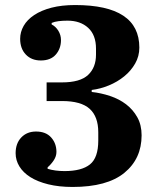

<svg xmlns="http://www.w3.org/2000/svg" viewBox="-20 -730 640 762"><path d="M268 12Q214 12 171.5 1.5Q129 -9 100.5 -27Q72 -45 57 -69.5Q42 -94 42 -122Q42 -161 64.5 -184.5Q87 -208 123 -208Q162 -208 183 -184.5Q204 -161 204 -127Q204 -110 193.5 -94Q183 -78 169 -66V-60Q199 -51 236 -51Q304 -51 337 -77.5Q370 -104 370 -172V-205Q370 -267 336 -298Q302 -329 226 -329H165V-403H226Q298 -403 329.5 -432.5Q361 -462 361 -513V-537Q361 -591 330 -619.5Q299 -648 248 -648Q229 -648 212.5 -646Q196 -644 185 -639V-633Q201 -625 211.5 -608Q222 -591 222 -571Q222 -537 201.5 -513.5Q181 -490 142 -490Q105 -490 82.5 -513.5Q60 -537 60 -576Q60 -603 74 -627.5Q88 -652 116 -670.5Q144 -689 184.5 -699.5Q225 -710 278 -710Q533 -710 533 -541Q533 -507 516.5 -478Q500 -449 473 -427Q446 -405 412 -391Q378 -377 344 -373V-365Q381 -361 417 -349Q453 -337 480.5 -316Q508 -295 525 -264.5Q542 -234 542 -193Q542 -100 473.5 -44Q405 12 268 12Z"/></svg>

Font: IBM Plex Serif
Style: Bold
Weight: 700
Designer: Mike Abbink, Paul van der Laan, Pieter van Rosmalen
Foundry: Bold Monday
Version: Version 2.008